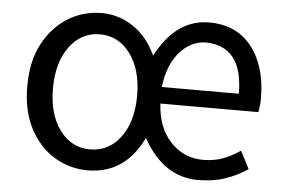

<svg xmlns="http://www.w3.org/2000/svg" viewBox="-45 -618 1026 693"><g transform="rotate(5 468.5 -272.0)"><path d="M295 13Q230 13 174.5 -20.5Q119 -54 85.5 -117.5Q52 -181 52 -271Q52 -362 86 -425.5Q120 -489 175.5 -523Q231 -557 297 -557Q359 -557 411.5 -522Q464 -487 495 -420Q566 -557 686 -557Q786 -557 841 -486.5Q896 -416 896 -300Q896 -272 891 -250H536Q541 -163 589 -112Q637 -61 707 -61Q746 -61 778.5 -73Q811 -85 841 -106L874 -42Q839 -18 795 -2.5Q751 13 695 13Q569 13 495 -122Q430 13 295 13ZM297 -63Q365 -63 407.5 -120Q450 -177 450 -271Q450 -365 407.5 -422.5Q365 -480 297 -480Q230 -480 187.5 -422.5Q145 -365 145 -271Q145 -177 187.5 -120Q230 -63 297 -63ZM536 -310H815Q815 -480 683 -484Q627 -484 586 -437Q545 -390 536 -310Z"/></g></svg>

Font: Gothic Nguyen
Style: Regular
Weight: 400
Designer: MORI Takayuki
Version: Version 1.220;July 21, 2023;FontCreator 14.0.0.2814 64-bit